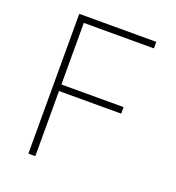

<svg xmlns="http://www.w3.org/2000/svg" viewBox="-129 -809 833 911"><g transform="rotate(20 287.5 -353.0)"><path d="M116 -706H505V-673H151V-362H465V-329H151V0H116Z"/></g></svg>

Font: Josefin Sans ExtraLight
Style: Regular
Weight: 250
Designer: Santiago Orozco
Foundry: Typemade
Version: Version 2.000